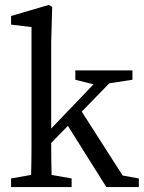

<svg xmlns="http://www.w3.org/2000/svg" viewBox="-20 -760 584 780"><path d="M407 -419 377 -413 286 -436V-474H518V-436ZM414 -474H475L148 -138V-196ZM25 -695 178 -740 192 -732 188 -590V-210Q188 -184 188 -157.5Q188 -131 188.5 -105Q189 -79 189.5 -52.5Q190 -26 191 0H105Q106 -26 106.5 -52.5Q107 -79 107.5 -105Q108 -131 108 -157.5Q108 -184 108 -210V-650L25 -660ZM158 -55 271 -35V0H25V-35L138 -55ZM498 -16 434 -55 544 -35V0H412L245 -266L301 -324Z"/></svg>

Font: Adobe Variable Font Prototype
Style: Regular
Weight: 389
Designer: Frank Grießhammer
Foundry: Adobe
Version: Version 1.004;hotconv 1.0.113;makeotfexe 2.5.65598